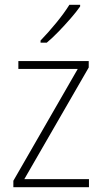

<svg xmlns="http://www.w3.org/2000/svg" viewBox="-20 -785 429 805"><path d="M353 0H36V-27L306 -496H57V-529H352V-502L82 -34H353ZM316 -758Q300 -735 276 -707.5Q252 -680 226 -653Q200 -626 176 -606H150V-615Q182 -648 216 -689.5Q250 -731 271 -765H316Z"/></svg>

Font: Noto Sans Gujarati UI SemiCondensed ExtraLight
Style: Regular
Weight: 200
Width: 4
Designer: Jelle Bosma - Monotype Design Team, Universal Thirst
Foundry: Monotype Imaging Inc.
Version: Version 2.106; ttfautohint (v1.8.4.7-5d5b)